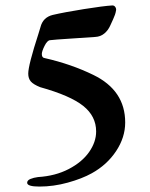

<svg xmlns="http://www.w3.org/2000/svg" viewBox="-20 -649 553 707"><path d="M80 24Q80 15 92 10Q104 5 120 3Q184 -1 233 -26.5Q282 -52 308 -89Q334 -126 334 -165Q334 -221 286.5 -259Q239 -297 128 -328Q103 -338 93.5 -349Q84 -360 84 -378Q84 -409 122 -526L129 -549Q138 -585 174 -594Q217 -604 289 -615.5Q361 -627 394 -629Q401 -629 405 -622.5Q409 -616 407 -609Q405 -596 396.5 -578Q388 -560 386 -555Q378 -537 364 -525.5Q350 -514 331 -513L242 -507Q179 -503 164 -501Q154 -500 144 -480Q134 -460 134 -450Q134 -436 145 -435Q242 -413 324 -373Q441 -316 441 -198Q441 -143 407.5 -92.5Q374 -42 318 -11Q282 9 229.5 23.5Q177 38 125 38Q80 38 80 24Z"/></svg>

Font: EB Garamond SemiBold
Style: Regular
Weight: 600
Designer: Georg Duffner and Octavio Pardo
Foundry: Georg Duffner
Version: Version 1.000